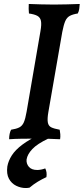

<svg xmlns="http://www.w3.org/2000/svg" viewBox="-20 -699 422 968"><path d="M184 -542Q190 -576 186.5 -593.5Q183 -611 168.5 -619Q154 -627 126 -631Q125 -642 124.5 -654Q124 -666 125 -679Q154 -678 186 -677Q218 -676 252 -676Q285 -676 317.5 -677Q350 -678 382 -679Q381 -666 379.5 -654Q378 -642 372 -631Q347 -627 332 -619Q317 -611 309 -592.5Q301 -574 294 -538L224 -135Q218 -101 221 -82.5Q224 -64 238.5 -57Q253 -50 281 -45Q283 -35 284 -22.5Q285 -10 283 3Q251 1 219.5 0.5Q188 0 155 0Q122 0 87.5 0.5Q53 1 26 3Q26 -11 28.5 -23.5Q31 -36 36 -45Q62 -49 77 -56.5Q92 -64 100 -82Q108 -100 114 -135ZM186 -23 223 0Q168 26 143 52.5Q118 79 114 105Q112 126 125.5 142Q139 158 168 158Q176 158 187 156Q198 154 208 150Q213 159 214.5 170.5Q216 182 214 194Q192 204 170.5 217Q149 230 129 247Q125 248 120 248.5Q115 249 109 249Q85 249 61.5 237.5Q38 226 25 202Q12 178 17 140Q22 112 39.5 84.5Q57 57 93 30Q129 3 186 -23Z"/></svg>

Font: Vollkorn Medium
Style: Italic
Weight: 500
Italic angle: -11°
Designer: Friedrich Althausen
Foundry: Friedrich Althausen
Version: Version 5.000